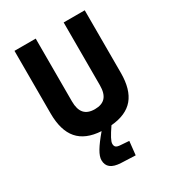

<svg xmlns="http://www.w3.org/2000/svg" viewBox="-210 -776 1033 1136"><g transform="rotate(-30 307.0 -208.0)"><path d="M189 163Q189 138 210 102.5Q231 67 276 14Q170 8 118.5 -51.5Q67 -111 67 -228V-655H212V-226Q212 -171 235.5 -144.5Q259 -118 307 -118Q356 -118 379.5 -144.5Q403 -171 403 -226V-655H547V-228Q547 -114 497.5 -55Q448 4 344 13Q318 51 305.5 74.5Q293 98 293 111Q293 127 302 134Q311 141 334 142L389 146L379 239L282 235Q235 233 212 215Q189 197 189 163Z"/></g></svg>

Font: Intel One Mono
Style: Bold
Weight: 700
Monospace: yes
Designer: Fred Shallcrass
Foundry: Frere-Jones Type LLC
Version: Version 1.400;hotconv 1.1.0;makeotfexe 2.6.0;FJTRelease1.4